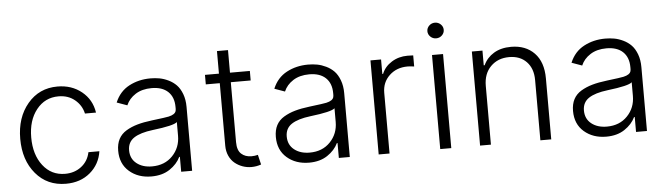

<svg xmlns="http://www.w3.org/2000/svg" viewBox="-47 -914 3844 1109"><g transform="rotate(-5 1875.0 -359.0)"><path d="M296.4 11.2Q188 11.2 121.6 -67.6Q55.2 -146.5 55.2 -270Q55.2 -393.6 122.1 -473.1Q189 -552.7 295.4 -552.7Q377.4 -552.7 435.3 -505.9Q493.2 -459 504.4 -383.3H440.4Q429.7 -431.6 391.1 -463.6Q352.5 -495.6 296.4 -495.6Q217.8 -495.6 168.5 -433.6Q119.1 -371.6 119.1 -272.5Q119.1 -172.4 168 -109.4Q216.8 -46.4 296.4 -46.4Q351.1 -46.4 390.6 -76.9Q430.2 -107.4 440.9 -159.2H504.4Q493.2 -84 436.8 -36.4Q380.4 11.2 296.4 11.2Z M792 12.2Q714.8 12.2 663.8 -32Q612.8 -76.2 612.8 -152.3Q612.8 -191.9 627.7 -220.2Q642.6 -248.5 671.9 -266.1Q701.2 -283.7 737.1 -293.9Q772.9 -304.2 822.3 -310.1Q906.2 -320.3 920.4 -323.7Q958 -332 963.4 -353Q964.8 -357.9 964.8 -363.3V-376Q964.8 -432.6 931.4 -464.4Q897.9 -496.1 836.4 -496.1Q780.8 -496.1 742.7 -471.7Q704.6 -447.3 688.5 -409.2L628.4 -430.7Q654.8 -493.7 710.4 -523.2Q766.1 -552.7 834.5 -552.7Q861.8 -552.7 887 -548.1Q912.1 -543.5 938.5 -530.8Q964.8 -518.1 984.1 -498.3Q1003.4 -478.5 1015.9 -445.6Q1028.3 -412.6 1028.3 -370.6V0H964.8V-86.4H960.9Q941.4 -45.4 898.2 -16.6Q855 12.2 792 12.2ZM800.3 -45.4Q874 -45.4 919.4 -92.8Q964.8 -140.1 964.8 -209V-288.1Q945.3 -269 822.3 -254.4Q749.5 -245.6 712.6 -221.2Q675.8 -196.8 675.8 -149.4Q675.8 -101.1 710.7 -73.2Q745.6 -45.4 800.3 -45.4Z M1410.6 -545.4V-490.2H1295.4V-142.6Q1295.4 -95.2 1318.4 -74.5Q1341.3 -53.7 1377.4 -53.7Q1397 -53.7 1414.6 -58.6L1428.2 -1.5Q1400.9 8.3 1372.1 8.3Q1345.2 8.3 1320.6 -0.5Q1295.9 -9.3 1275.6 -25.9Q1255.4 -42.5 1243.4 -68.8Q1231.4 -95.2 1231.4 -127.4V-490.2H1150.4V-545.4H1231.4V-676.3H1295.4V-545.4Z M1706.1 12.2Q1628.9 12.2 1577.9 -32Q1526.9 -76.2 1526.9 -152.3Q1526.9 -191.9 1541.7 -220.2Q1556.6 -248.5 1585.9 -266.1Q1615.2 -283.7 1651.1 -293.9Q1687 -304.2 1736.3 -310.1Q1820.3 -320.3 1834.5 -323.7Q1872.1 -332 1877.4 -353Q1878.9 -357.9 1878.9 -363.3V-376Q1878.9 -432.6 1845.5 -464.4Q1812 -496.1 1750.5 -496.1Q1694.8 -496.1 1656.7 -471.7Q1618.7 -447.3 1602.5 -409.2L1542.5 -430.7Q1568.8 -493.7 1624.5 -523.2Q1680.2 -552.7 1748.5 -552.7Q1775.9 -552.7 1801 -548.1Q1826.2 -543.5 1852.5 -530.8Q1878.9 -518.1 1898.2 -498.3Q1917.5 -478.5 1929.9 -445.6Q1942.4 -412.6 1942.4 -370.6V0H1878.9V-86.4H1875Q1855.5 -45.4 1812.3 -16.6Q1769 12.2 1706.1 12.2ZM1714.4 -45.4Q1788.1 -45.4 1833.5 -92.8Q1878.9 -140.1 1878.9 -209V-288.1Q1859.4 -269 1736.3 -254.4Q1663.6 -245.6 1626.7 -221.2Q1589.8 -196.8 1589.8 -149.4Q1589.8 -101.1 1624.8 -73.2Q1659.7 -45.4 1714.4 -45.4Z M2109.9 0V-545.4H2171.4V-461.4H2175.8Q2192.4 -502.9 2233.2 -528.3Q2273.9 -553.7 2325.2 -553.7Q2341.8 -553.7 2358.4 -552.7V-488.3Q2356.9 -488.3 2350.3 -489.3Q2343.8 -490.2 2335.7 -491Q2327.6 -491.7 2320.3 -491.7Q2256.3 -491.7 2214.6 -452.1Q2172.9 -412.6 2172.9 -352.1V0Z M2533 -652.6Q2519 -639.2 2499.5 -639.2Q2480 -639.2 2466.1 -652.6Q2452.1 -666 2452.1 -684.6Q2452.1 -703.1 2466.1 -716.6Q2480 -730 2499.5 -730Q2519 -730 2533 -716.6Q2546.9 -703.1 2546.9 -684.6Q2546.9 -666 2533 -652.6ZM2466.8 0V-545.4H2530.8V0Z M2760.7 -340.8V0H2697.8V-545.4H2759.3V-460H2764.6Q2784.2 -502.9 2825.4 -527.8Q2866.7 -552.7 2925.3 -552.7Q3009.8 -552.7 3060.1 -500.7Q3110.4 -448.7 3110.4 -353.5V0H3047.4V-349.6Q3047.4 -416.5 3009.8 -455.6Q2972.2 -494.6 2909.2 -494.6Q2843.8 -494.6 2802.2 -452.9Q2760.7 -411.1 2760.7 -340.8Z M3429.2 12.2Q3352.1 12.2 3301 -32Q3250 -76.2 3250 -152.3Q3250 -191.9 3264.9 -220.2Q3279.8 -248.5 3309.1 -266.1Q3338.4 -283.7 3374.3 -293.9Q3410.2 -304.2 3459.5 -310.1Q3543.5 -320.3 3557.6 -323.7Q3595.2 -332 3600.6 -353Q3602.1 -357.9 3602.1 -363.3V-376Q3602.1 -432.6 3568.6 -464.4Q3535.2 -496.1 3473.6 -496.1Q3418 -496.1 3379.9 -471.7Q3341.8 -447.3 3325.7 -409.2L3265.6 -430.7Q3292 -493.7 3347.7 -523.2Q3403.3 -552.7 3471.7 -552.7Q3499 -552.7 3524.2 -548.1Q3549.3 -543.5 3575.7 -530.8Q3602.1 -518.1 3621.3 -498.3Q3640.6 -478.5 3653.1 -445.6Q3665.5 -412.6 3665.5 -370.6V0H3602.1V-86.4H3598.1Q3578.6 -45.4 3535.4 -16.6Q3492.2 12.2 3429.2 12.2ZM3437.5 -45.4Q3511.2 -45.4 3556.6 -92.8Q3602.1 -140.1 3602.1 -209V-288.1Q3582.5 -269 3459.5 -254.4Q3386.7 -245.6 3349.9 -221.2Q3313 -196.8 3313 -149.4Q3313 -101.1 3347.9 -73.2Q3382.8 -45.4 3437.5 -45.4Z"/></g></svg>

Font: Interop Light
Style: Regular
Weight: 300
Designer: Rasmus Andersson, Google, Jang Haemin
Foundry: jhaemin
Version: Version 1.007